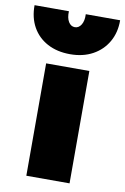

<svg xmlns="http://www.w3.org/2000/svg" viewBox="-123 -824 570 875"><g transform="rotate(10 162.0 -386.0)"><path d="M62.5 0V-520H262.5V0ZM162.5 -580Q102 -580 57.2 -604Q12.5 -628 -11.8 -671.2Q-36 -714.5 -35.5 -772H123.5Q122 -741.5 133 -723.2Q144 -705 162.5 -705Q180.5 -705 191.8 -723.2Q203 -741.5 201.5 -772H360.5Q361 -715.5 336.2 -672.2Q311.5 -629 266.8 -604.5Q222 -580 162.5 -580Z"/></g></svg>

Font: Geologica Thin Roman Black
Style: Regular
Weight: 900
Version: Version 1.010;gftools[0.9.28]